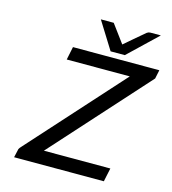

<svg xmlns="http://www.w3.org/2000/svg" viewBox="-127 -993 985 1097"><g transform="rotate(15 365.5 -444.5)"><path d="M58.1 0Q67.9 -45.9 69.8 -51.5Q71.8 -57.1 86.9 -73.2L577.1 -617.2H204.1L220.2 -694.8H731L720.2 -643.1L212.9 -80.1H606L588.9 0ZM333 -889.2H409.2L488.3 -782.2Q515.1 -805.2 553.2 -837.9Q597.2 -876 606.2 -882.6Q615.2 -889.2 626 -889.2H688L518.1 -727.1H434.1Z"/></g></svg>

Font: CMU Bright
Style: SemiBoldOblique
Weight: 600
Italic angle: -12°
Version: Version 0.7.0